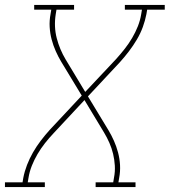

<svg xmlns="http://www.w3.org/2000/svg" viewBox="-38 -755 685 775"><path d="M-18 0V-19H53L56 -37Q61 -63 71 -89Q81 -115 95 -139.5Q109 -164 126.5 -187Q144 -210 163 -231L292 -369L209 -506Q197 -526 187 -548.5Q177 -571 170.5 -595.5Q164 -620 162.5 -646Q161 -672 166 -698L169 -716H100V-735H261V-716H190L187 -698Q183 -673 184 -648.5Q185 -624 191 -601Q197 -578 206 -556.5Q215 -535 227 -515L306 -384L431 -517Q449 -537 465.5 -558Q482 -579 495.5 -602Q509 -625 518.5 -649Q528 -673 532 -698L535 -716H466V-735H627V-716H556L553 -698Q548 -672 538.5 -646Q529 -620 514.5 -595.5Q500 -571 482.5 -548Q465 -525 446 -504L317 -366L400 -229Q412 -209 422 -186.5Q432 -164 438.5 -139.5Q445 -115 446.5 -89Q448 -63 443 -37L440 -19H509V0H348V-19H419L422 -37Q427 -62 425.5 -86.5Q424 -111 418.5 -134Q413 -157 403.5 -178.5Q394 -200 382 -220L303 -351L179 -218Q160 -198 143.5 -177Q127 -156 113.5 -133Q100 -110 90.5 -86Q81 -62 77 -37L74 -19H143V0Z"/></svg>

Font: Iosevka Curly Slab ThExObl
Style: Regular
Weight: 100
Width: 7
Italic angle: -9°
Monospace: yes
Designer: Belleve Invis
Foundry: Belleve Invis
Version: Version 11.1.0; ttfautohint (v1.8.3)